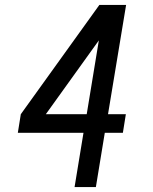

<svg xmlns="http://www.w3.org/2000/svg" viewBox="-20 -755 616 775"><path d="M281 0H367L403 -219H476L488 -294H416L489 -735H381L64 -294L52 -219H317ZM165 -294 379 -592 330 -294Z"/></svg>

Font: Iosevka Sparkle Oblique
Style: Regular
Weight: 400
Italic angle: -9°
Designer: Belleve Invis
Foundry: Belleve Invis
Version: Version 4.5.0; ttfautohint (v1.8.3)